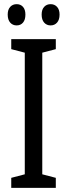

<svg xmlns="http://www.w3.org/2000/svg" viewBox="-20 -902 323 922"><path d="M34 0V-48L99 -65V-649L34 -666V-714H248V-666L183 -649V-65L248 -48V0ZM60 -882Q79 -882 90.5 -869Q102 -856 102 -832Q102 -807 90.5 -793.5Q79 -780 60 -780Q41 -780 29 -793.5Q17 -807 17 -832Q17 -856 29 -869Q41 -882 60 -882ZM223 -882Q242 -882 254 -869Q266 -856 266 -832Q266 -807 254 -793.5Q242 -780 223 -780Q204 -780 192 -793.5Q180 -807 180 -832Q180 -856 192 -869Q204 -882 223 -882Z"/></svg>

Font: Noto Sans UI Cond
Style: Regular
Weight: 400
Width: 3
Designer: Monotype Design Team
Foundry: Monotype Imaging Inc.
Version: Version 1.001